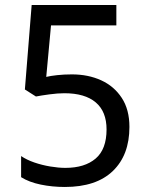

<svg xmlns="http://www.w3.org/2000/svg" viewBox="-20 -734 591 764"><path d="M238 10Q188 10 142 0.5Q96 -9 64 -29V-113Q86 -98 116.5 -87.5Q147 -77 180 -71.5Q213 -66 240 -66Q317 -66 360.5 -103Q404 -140 404 -219Q404 -290 361 -326.5Q318 -363 236 -363Q210 -363 176.5 -358.5Q143 -354 123 -350L79 -378L106 -714H443V-633H183L164 -428Q180 -432 207.5 -435Q235 -438 266 -438Q331 -438 382.5 -414.5Q434 -391 464.5 -344.5Q495 -298 495 -229Q495 -117 429 -53.5Q363 10 238 10Z"/></svg>

Font: Noto Sans Gurmukhi
Style: Regular
Weight: 400
Designer: Jelle Bosma - Monotype Design Team
Foundry: Monotype Imaging Inc.
Version: Version 2.003